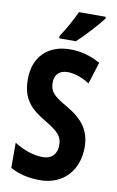

<svg xmlns="http://www.w3.org/2000/svg" viewBox="-102 -987 641 1051"><g transform="rotate(10 219.0 -461.5)"><path d="M398 -924V-933H249C228 -888 202 -839 167 -786V-773H260C306 -816 371 -886 398 -924ZM408 -209C408 -303 363 -360 274 -412C192 -459 174 -479 174 -530C174 -570 198 -599 245 -599C281 -599 322 -586 368 -558L406 -679C354 -708 298 -724 240 -724C112 -725 36 -644 37 -523C37 -410 89 -363 173 -313C253 -266 269 -241 269 -195C269 -151 243 -117 191 -117C143 -117 84 -135 32 -169V-29C86 0 138 10 198 10C326 10 408 -80 408 -209Z"/></g></svg>

Font: Noto Sans Ethiopic ExtraCondensed
Style: Bold
Weight: 700
Width: 2
Designer: Monotype Design Team
Foundry: Monotype Imaging Inc.
Version: Version 2.102